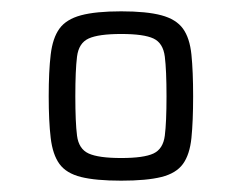

<svg xmlns="http://www.w3.org/2000/svg" viewBox="-20 -716 427 339"><path d="M194 -397Q149 -397 123 -403.5Q97 -410 85 -426.5Q73 -443 69.5 -472.5Q66 -502 66 -546Q66 -590 69.5 -619.5Q73 -649 85 -665.5Q97 -682 123 -689Q149 -696 194 -696Q239 -696 265 -689Q291 -682 303 -665.5Q315 -649 318 -619.5Q321 -590 321 -546Q321 -502 318 -472.5Q315 -443 303 -426.5Q291 -410 265 -403.5Q239 -397 194 -397ZM194 -437Q234 -437 251 -445Q268 -453 271 -476.5Q274 -500 274 -546Q274 -592 271 -616Q268 -640 251 -648Q234 -656 194 -656Q154 -656 136.5 -648Q119 -640 116 -616Q113 -592 113 -546Q113 -500 116 -476.5Q119 -453 136.5 -445Q154 -437 194 -437Z"/></svg>

Font: Saira Thin Light
Style: Regular
Weight: 300
Version: Version 1.101